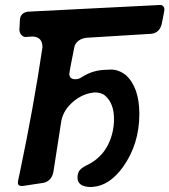

<svg xmlns="http://www.w3.org/2000/svg" viewBox="-20 -755 682 773"><path d="M348 -2Q292 -2 292 -40Q292 -62 304 -73Q316 -84 334 -92Q387 -119 413 -168.5Q439 -218 439 -276Q439 -339 403 -370Q389 -383 359 -383L356 -382Q313 -378 274.5 -345.5Q236 -313 227 -269L195 -63Q188 -27 156 -19L70 -6Q62 -6 57 -8.5Q52 -11 52 -21Q52 -26 60 -61Q116 -328 151 -565Q151 -607 110 -608L82 -606Q72 -607 65.5 -615Q59 -623 58 -635L60 -671Q60 -703 92 -708L625 -735Q633 -735 637.5 -729.5Q642 -724 642 -716Q642 -712 631 -658Q622 -623 590 -619L329 -603Q309 -601 295.5 -590.5Q282 -580 279 -564Q259 -464 259 -459Q259 -436 283 -436Q296 -436 307 -443Q354 -474 409 -474Q416 -475 426 -475Q458 -475 486 -453Q541 -404 541 -296Q541 -174 474 -81Q421 -9 357 -3Z"/></svg>

Font: Bangerz
Style: Regular
Weight: 400
Designer: vernon adams
Foundry: Vernon Adams
Version: Version 2.10;February 7, 2025;FontCreator 13.0.0.2683 64-bit